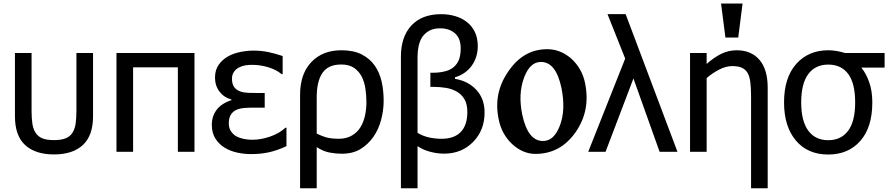

<svg xmlns="http://www.w3.org/2000/svg" viewBox="-20 -838 4904 1060"><path d="M493.7 -196.3Q493.7 -89.8 437.7 -37.6Q381.8 14.6 277.8 14.6Q175.8 14.6 119.1 -36.9Q62.5 -88.4 62.5 -196.3V-545.4H154.3V-227.5Q154.3 -184.1 158.9 -154.1Q163.6 -124 177.2 -104Q190.9 -83.5 214.4 -74Q237.8 -64.5 278.3 -64.5Q317.4 -64.5 342 -74.2Q366.7 -84 379.9 -105Q394 -127.4 397.9 -158Q401.9 -188.5 401.9 -227.5V-545.4H493.7Z M1053.7 0H961.9V-466.3H714.8V0H623V-545.4H1053.7Z M1561.5 -31.2Q1511.7 -7.8 1466.3 2.4Q1420.9 12.7 1364.7 12.7Q1328.6 12.7 1290.3 4.6Q1252 -3.4 1220.7 -22.5Q1189 -41.5 1169.2 -72.8Q1149.4 -104 1149.4 -149.4Q1149.4 -195.3 1175.5 -231Q1201.7 -266.6 1257.8 -285.2V-288.6Q1216.3 -299.8 1191.7 -332.5Q1167 -365.2 1167 -409.7Q1167 -452.1 1187.7 -481Q1208.5 -509.8 1239.3 -526.9Q1269 -543.5 1306.9 -551Q1344.7 -558.6 1378.9 -558.6Q1423.8 -558.6 1461.4 -550.5Q1499 -542.5 1540.5 -528.8V-428.7H1534.7Q1504.9 -453.6 1460.9 -466.8Q1417 -480 1372.1 -480Q1351.6 -480 1334.5 -477.3Q1317.4 -474.6 1298.3 -464.8Q1282.7 -457 1271.7 -441.4Q1260.7 -425.8 1260.7 -403.3Q1260.7 -373.5 1273.2 -356.9Q1285.6 -340.3 1307.1 -333Q1326.7 -326.2 1351.1 -325.4Q1375.5 -324.7 1397.9 -324.7H1441.4V-243.7H1377Q1349.6 -243.7 1326.9 -241.7Q1304.2 -239.7 1284.2 -231Q1265.6 -222.7 1254.4 -204.6Q1243.2 -186.5 1243.2 -157.7Q1243.2 -130.4 1255.4 -112.8Q1267.6 -95.2 1284.7 -85.4Q1301.8 -76.2 1324.7 -71.3Q1347.7 -66.4 1372.6 -66.4Q1420.4 -66.4 1471.4 -84Q1522.5 -101.6 1555.7 -132.8H1561.5Z M2048.3 -476.6Q2075.7 -437.5 2086.9 -387.7Q2098.1 -337.9 2098.1 -281.7Q2098.1 -228 2083.7 -174.8Q2069.3 -121.6 2040.5 -81.1Q2010.3 -39.1 1968.8 -14.2Q1927.2 10.7 1866.2 10.7Q1835 10.7 1799.6 4.2Q1764.2 -2.4 1728.5 -25.9V201.2H1636.7V-314.5Q1636.7 -429.7 1698.7 -495.1Q1760.7 -560.5 1864.7 -560.5Q1932.6 -560.5 1977.3 -537.4Q2022 -514.2 2048.3 -476.6ZM1970.7 -136.7Q1987.3 -164.6 1995.1 -199.7Q2002.9 -234.9 2002.9 -275.9Q2002.9 -310.5 1997.3 -348.4Q1991.7 -386.2 1977.1 -415Q1961.4 -444.8 1934.3 -463.4Q1907.2 -481.9 1863.8 -481.9Q1792 -481.9 1760.3 -435.5Q1728.5 -389.2 1728.5 -300.8V-100.6Q1763.7 -83.5 1789.6 -77.6Q1815.4 -71.8 1849.6 -71.8Q1892.6 -71.8 1923.3 -90.1Q1954.1 -108.4 1970.7 -136.7Z M2655.3 -216.8Q2655.3 -118.7 2591.8 -54.2Q2528.3 10.3 2431.6 10.3Q2394 10.3 2354.5 -0.2Q2314.9 -10.7 2285.2 -31.2V201.2H2193.4V-526.4Q2193.4 -635.3 2251.5 -697.5Q2309.6 -759.8 2416 -759.8Q2456.5 -759.8 2493.7 -748.8Q2530.8 -737.8 2557.6 -716.3Q2586.4 -693.8 2602.1 -660.4Q2617.7 -627 2617.7 -583.5Q2617.7 -522 2584.5 -475.6Q2551.3 -429.2 2491.7 -411.1V-402.8Q2564.9 -390.6 2610.1 -341.6Q2655.3 -292.5 2655.3 -216.8ZM2560.1 -219.2Q2560.1 -262.7 2544.4 -289.8Q2528.8 -316.9 2502 -332Q2476.1 -347.2 2442.6 -352.8Q2409.2 -358.4 2373 -358.4H2356V-436.5H2373Q2404.3 -436.5 2434.3 -443.6Q2464.4 -450.7 2481.9 -465.3Q2503.9 -482.9 2513.7 -508.5Q2523.4 -534.2 2523.4 -571.3Q2523.4 -626 2492.2 -653.8Q2460.9 -681.6 2409.2 -681.6Q2374 -681.6 2350.6 -668.7Q2327.1 -655.8 2312 -634.8Q2297.9 -613.8 2291.5 -585Q2285.2 -556.2 2285.2 -526.4V-104.5Q2316.4 -85.9 2350.1 -78.9Q2383.8 -71.8 2417.5 -71.8Q2488.3 -71.8 2524.2 -109.9Q2560.1 -147.9 2560.1 -219.2Z M2936 11.7Q2866.7 11.7 2807.1 -43Q2750 -97.2 2733.9 -175.8Q2701.7 -321.8 2786.1 -443.4Q2828.6 -505.9 2882.1 -536.1Q2935.5 -566.4 3001 -566.4Q3074.7 -566.4 3134.8 -513.7Q3192.9 -460 3209.5 -381.8Q3225.6 -304.7 3212.9 -237.3Q3200.2 -169.9 3158.7 -109.4Q3115.7 -47.9 3060.1 -18.1Q3004.4 11.7 2936 11.7ZM2977.1 -59.6Q3009.3 -59.6 3032 -81.1Q3054.7 -102.5 3070.8 -144Q3087.9 -189.5 3089.8 -240.5Q3091.8 -291.5 3080.1 -350.6Q3064.5 -424.8 3036.1 -460.4Q3007.8 -496.1 2966.3 -496.1Q2905.3 -496.1 2873 -408.7Q2856 -362.8 2853.8 -311.3Q2851.6 -259.8 2863.8 -202.6Q2895 -59.6 2977.1 -59.6Z M3720.2 0H3621.6L3477.1 -404.8L3323.2 0H3227.5L3431.6 -514.6L3334 -759.8H3434.1Z M4218.3 201.2H4126.5V-310.5Q4126.5 -348.1 4122.8 -380.6Q4119.1 -413.1 4108.9 -432.6Q4097.7 -453.1 4077.6 -463.1Q4057.6 -473.1 4022.9 -473.1Q3988.8 -473.1 3952.4 -454.8Q3916 -436.5 3881.3 -407.2V0H3789.6V-545.4H3881.3V-484.9Q3922.4 -521.5 3962.4 -541Q4002.4 -560.5 4046.9 -560.5Q4127.4 -560.5 4172.9 -507.6Q4218.3 -454.6 4218.3 -354ZM4079.6 -818.4 4055.7 -630.9H3984.9L3960.9 -818.4Z M4863.8 -464.8H4735.4Q4762.7 -430.7 4779.3 -382.6Q4795.9 -334.5 4795.9 -272.5Q4795.9 -134.8 4729.5 -59.8Q4663.1 15.1 4552.7 15.1Q4439 15.1 4373.8 -62.3Q4308.6 -139.6 4308.6 -272.5Q4308.6 -409.2 4375.7 -484.9Q4442.9 -560.5 4552.7 -560.5Q4576.2 -560.5 4600.3 -556.2Q4624.5 -551.8 4645 -545.4H4863.8ZM4701.2 -272.5Q4701.2 -378.4 4662.6 -429.9Q4624 -481.4 4552.7 -481.4Q4481.4 -481.4 4442.4 -429Q4403.3 -376.5 4403.3 -272.5Q4403.3 -169.9 4442.1 -116.9Q4481 -64 4552.7 -64Q4623.5 -64 4662.4 -116Q4701.2 -168 4701.2 -272.5Z"/></svg>

Font: IranNastaliq
Style: Regular
Weight: 400
Designer: Hossein Zahedi
Version: Version 1.5